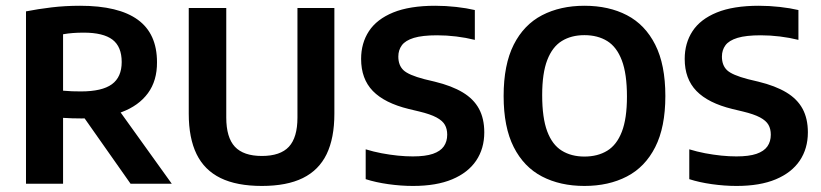

<svg xmlns="http://www.w3.org/2000/svg" viewBox="-20 -622 2781 650"><path d="M68 0V-583.5Q108.5 -591.5 154.5 -597Q200.5 -602.5 251 -602.5Q381.5 -602.5 446.5 -555.2Q511.5 -508 511.5 -411.5Q512 -349 480.8 -306.5Q449.5 -264 392 -242.5Q334.5 -221 256 -221Q240 -221 224 -221.5Q208 -222 193.5 -223V0ZM422 0 229 -274.5H364.5L561.5 0ZM254 -312.5Q325.5 -312.5 358.8 -336.8Q392 -361 392 -412Q392 -464 360.8 -487.8Q329.5 -511.5 263.5 -511.5Q243.5 -511.5 226.8 -510.2Q210 -509 193.5 -506V-315Q211 -313.5 223.8 -313Q236.5 -312.5 254 -312.5Z M866.5 7.5Q781.5 7.5 726.8 -19.2Q672 -46 645.5 -100.2Q619 -154.5 619 -237V-595H746V-224Q746 -156.5 775.2 -125.2Q804.5 -94 866.5 -94Q929 -94 958 -125.2Q987 -156.5 987 -224V-595H1112V-237Q1112 -154.5 1085.8 -100.2Q1059.5 -46 1005.2 -19.2Q951 7.5 866.5 7.5Z M1378 7.5Q1337.5 7.5 1294.8 1.5Q1252 -4.5 1218 -15.5V-116.5Q1244 -108.5 1271.8 -103.2Q1299.5 -98 1326.5 -95.2Q1353.5 -92.5 1377.5 -92.5Q1420 -92.5 1445.5 -101.2Q1471 -110 1482.5 -126.5Q1494 -143 1494 -166Q1494 -185.5 1486 -199.5Q1478 -213.5 1457.5 -224.5Q1437 -235.5 1399.5 -244.5L1364 -253Q1282 -273 1242.2 -314Q1202.5 -355 1202.5 -422.5Q1202.5 -476 1229 -516.5Q1255.5 -557 1311.2 -579.8Q1367 -602.5 1453.5 -602.5Q1489 -602.5 1524.5 -598.5Q1560 -594.5 1587.5 -588V-487Q1557.5 -494.5 1524.8 -498.5Q1492 -502.5 1460 -502.5Q1410 -502.5 1381.2 -493.8Q1352.5 -485 1340.5 -468.8Q1328.5 -452.5 1328.5 -430.5Q1328.5 -401 1345.8 -384.5Q1363 -368 1416.5 -354L1452 -345.5Q1509.5 -331.5 1546.5 -309.2Q1583.5 -287 1601.5 -253.8Q1619.5 -220.5 1619.5 -174Q1619.5 -119 1592 -78.2Q1564.5 -37.5 1511 -15Q1457.5 7.5 1378 7.5Z M1958.5 7.5Q1876.5 7.5 1815 -24.5Q1753.5 -56.5 1719.2 -124Q1685 -191.5 1685 -297Q1685 -403 1719.2 -470.8Q1753.5 -538.5 1815.2 -570.5Q1877 -602.5 1958.5 -602.5Q2041 -602.5 2102.5 -570.5Q2164 -538.5 2198.2 -470.8Q2232.5 -403 2232.5 -297Q2232.5 -191.5 2198.2 -124Q2164 -56.5 2102.2 -24.5Q2040.5 7.5 1958.5 7.5ZM1958.5 -92Q2003.5 -92 2035.8 -111.8Q2068 -131.5 2085.2 -176Q2102.5 -220.5 2102.5 -295Q2102.5 -372 2085.2 -417.5Q2068 -463 2035.8 -483Q2003.5 -503 1958.5 -503Q1914 -503 1882 -483.2Q1850 -463.5 1832.8 -419Q1815.5 -374.5 1815.5 -300Q1815.5 -223 1832.5 -177.5Q1849.5 -132 1881.8 -112Q1914 -92 1958.5 -92Z M2473.5 7.5Q2433 7.5 2390.2 1.5Q2347.5 -4.5 2313.5 -15.5V-116.5Q2339.5 -108.5 2367.2 -103.2Q2395 -98 2422 -95.2Q2449 -92.5 2473 -92.5Q2515.5 -92.5 2541 -101.2Q2566.5 -110 2578 -126.5Q2589.5 -143 2589.5 -166Q2589.5 -185.5 2581.5 -199.5Q2573.5 -213.5 2553 -224.5Q2532.5 -235.5 2495 -244.5L2459.5 -253Q2377.5 -273 2337.8 -314Q2298 -355 2298 -422.5Q2298 -476 2324.5 -516.5Q2351 -557 2406.8 -579.8Q2462.5 -602.5 2549 -602.5Q2584.5 -602.5 2620 -598.5Q2655.5 -594.5 2683 -588V-487Q2653 -494.5 2620.2 -498.5Q2587.5 -502.5 2555.5 -502.5Q2505.5 -502.5 2476.8 -493.8Q2448 -485 2436 -468.8Q2424 -452.5 2424 -430.5Q2424 -401 2441.2 -384.5Q2458.5 -368 2512 -354L2547.5 -345.5Q2605 -331.5 2642 -309.2Q2679 -287 2697 -253.8Q2715 -220.5 2715 -174Q2715 -119 2687.5 -78.2Q2660 -37.5 2606.5 -15Q2553 7.5 2473.5 7.5Z"/></svg>

Font: Encode Sans SC SemiCondensed SemiBold
Style: Regular
Weight: 600
Width: 4
Designer: Multiple Designers
Foundry: Impallari Type
Version: Version 3.002